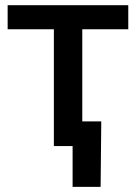

<svg xmlns="http://www.w3.org/2000/svg" viewBox="-20 -560 521 736"><path d="M186.5 0V-447.8H9.3V-540H471.7V-447.8H295.4V0ZM258.3 156.2V0H219.7V-94.7H368.2L365.7 156.2Z"/></svg>

Font: V-Inter
Style: Medium-500
Weight: 500
Designer: Rasmus Andersson
Foundry: rsms
Version: Version 4.000;git-4146feb